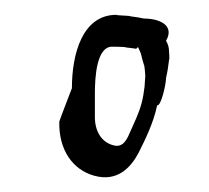

<svg xmlns="http://www.w3.org/2000/svg" viewBox="-20 -654 282 259"><path d="M170 -582C171 -578 172 -573 174 -567C175 -567 176 -552 176 -552L175 -537C173 -520 170 -509 164 -495L156 -477C152 -468 147 -454 133 -458C117 -462 108 -477 108 -496V-528C108 -549 110 -592 132 -591C132 -591 150 -591 150 -590C156 -589 161 -589 164 -588C162 -588 166 -589 166 -591ZM77 -535C77 -535 60 -491 60 -490C59 -452 78 -425 107 -417C139 -408 157 -429 167 -448C176 -466 187 -488 192 -512C197 -510 204 -540 204 -549C206 -557 207 -565 208 -573C209 -574 208 -584 208 -585C208 -589 207 -594 204 -599C216 -620 195 -629 174 -629C170 -630 164 -631 156 -632C156 -633 137 -633 137 -634C91 -634 77 -581 77 -535Z"/></svg>

Font: Photofail
Style: Regular
Weight: 400
Foundry: Cannot Into Space Fonts
Version: Version 0.97